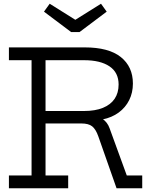

<svg xmlns="http://www.w3.org/2000/svg" viewBox="-20 -1005 817 1025"><path d="M464.1 -393.1Q499.9 -389 526.8 -370.7Q553.8 -352.4 565.1 -320.1L656.8 -68.4H739.3V0H602.2L504.9 -276.9Q491.2 -315.6 471.8 -330.8Q452.3 -345.9 414.8 -345.9H377.9ZM295.5 -683.6V-752H431.9Q560.3 -752 624.9 -700.5Q689.5 -648.9 689.5 -559Q689.5 -510.3 669.8 -470.7Q650.1 -431.1 613.8 -404.3Q577.4 -377.5 526.9 -367.3V-354.1L428.7 -345.9H212.6V-412.4H427.9Q488.2 -412.4 529.5 -429.3Q570.9 -446.3 592.1 -477.8Q613.2 -509.4 613.2 -553.7Q613.2 -618.1 564.4 -650.9Q515.7 -683.6 428.9 -683.6ZM27.6 -683.6V-752H344V-683.6H223.1V-68.4H344V0H27.6V-68.4H148.5V-683.6ZM404.5 -833.7 549.6 -942.8 519.2 -985.1 382.2 -899.2 245.3 -985.1 214.8 -942.8 359.9 -833.7Z"/></svg>

Font: Hepta Slab ExtraLight
Style: Regular
Weight: 200
Designer: Michael LaGattuta
Foundry: Michael LaGattuta
Version: Version 1.100